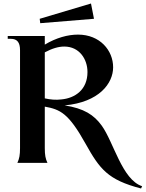

<svg xmlns="http://www.w3.org/2000/svg" viewBox="-20 -927 829 1093"><path d="M783 146 789 133C675 96 627 -118 559 -212C515 -273 458 -310 348 -327C544 -345 624 -452 624 -544C624 -640 549 -730 424 -730C366 -730 300 -712 235 -673V-722H24V-706H42C77 -706 94 -686 94 -642V-84C94 -44 90 -24 79 0H250C239 -24 235 -44 235 -84V-320C323 -304 370 -283 467 -109C548 36 594 97 783 146ZM478 -517C478 -417 408 -368 329 -361C299 -357 266 -360 235 -367V-629C278 -652 314 -662 346 -662C432 -662 478 -590 478 -517ZM515 -820 498 -907 206 -820 209 -795Z"/></svg>

Font: Sinistre
Style: Bold
Weight: 700
Designer: Jules Durand
Foundry: Collletttivo
Version: Version 69.420;Glyphs 3.2 (3217)